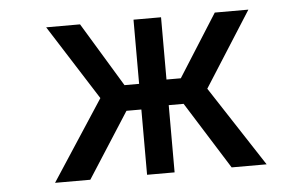

<svg xmlns="http://www.w3.org/2000/svg" viewBox="-44 -614 1087 678"><g transform="rotate(-5 500.0 -275.0)"><path d="M751 0 601.6 -238.3H548.8V0H451.2V-231.4H398.4L250 0H125L310.5 -284.2L141.6 -549.8H261.7L399.4 -322.3H451.2V-549.8H548.8V-329.1H599.6L739.3 -549.8H858.4L689.5 -284.2L875 0Z"/></g></svg>

Font: RobotoJAA
Style: Medium
Weight: 500
Version: Version 2.05; 2016-11-05